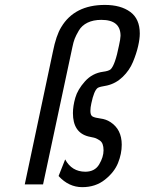

<svg xmlns="http://www.w3.org/2000/svg" viewBox="-20 -753 591 784"><path d="M81.1 0 195.8 -541Q209 -607.9 230 -642.1Q284.2 -732.9 408.2 -732.9Q473.1 -732.9 512 -704.3Q550.8 -675.8 550.8 -616.2Q550.8 -594.2 543.9 -564.2Q537.1 -534.2 522.9 -500Q508.8 -465.8 481 -439Q453.1 -412.1 417 -403.8Q386.2 -398.9 378.9 -394Q363.8 -382.8 353 -331.1Q349.1 -314 349.1 -299.8Q349.1 -281.7 358.6 -276.9Q368.2 -272 390.6 -269Q413.1 -266.1 430.2 -254.9Q477.1 -225.1 477.1 -162.1Q477.1 -125 461.9 -87.4Q446.8 -49.8 408.4 -19.3Q370.1 11.2 315.9 11.2Q260.7 11.2 219.2 -34.2L246.1 -102.1Q272.9 -52.2 328.1 -51.8Q367.2 -51.8 385 -81.8Q402.8 -111.8 402.8 -139.2Q402.8 -154.3 398.9 -164.6Q395 -174.8 386 -180.4Q377 -186 371.1 -188.5Q365.2 -190.9 354 -192.9Q342.8 -194.8 340.8 -195.8Q277.8 -211.9 277.8 -291Q277.8 -319.8 287.4 -353.5Q296.9 -387.2 326.9 -420.7Q356.9 -454.1 400.9 -460Q423.8 -462.9 432.1 -470.2Q450.2 -488.3 465.8 -566.9Q471.7 -592.8 472.2 -606.9Q472.2 -671.9 394 -671.9Q360.8 -671.9 337.4 -660.4Q314 -648.9 302 -628.4Q290 -607.9 284.9 -594.5Q279.8 -581.1 275.9 -562L155.8 0Z"/></svg>

Font: CMU Sans Serif
Style: Oblique
Weight: 500
Italic angle: -12°
Version: Version 0.7.0